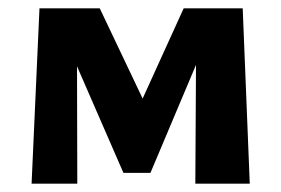

<svg xmlns="http://www.w3.org/2000/svg" viewBox="-20 -442 677 462"><path d="M56 0 75 -422H165L166 0ZM450 0 452 -353 493 -384 342 -26H277L135 -352L142 -422H220L336 -178H311L422 -422H564L581 0Z"/></svg>

Font: Ysabeau Infant ExtraBold
Style: Regular
Weight: 800
Designer: Christian Thalmann (Catharsis Fonts)
Version: Version 2.001;gftools[0.9.30]; featfreeze: ss01,ss02,lnum